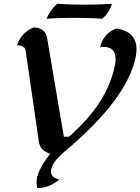

<svg xmlns="http://www.w3.org/2000/svg" viewBox="-20 -827 740 1013"><path d="M176.8 165.5Q172.9 149.9 172.9 135.3Q172.9 75.2 245.1 -16.1Q192.4 -30.8 185.1 -79.1L115.2 -560.1Q110.8 -588.4 69.3 -588.4Q93.3 -655.8 156.7 -682.1Q219.2 -682.1 229 -624L316.9 -105.5H343.3Q543 -278.3 585 -476.1Q589.8 -498 589.8 -515.6Q589.8 -579.6 525.9 -579.6Q517.6 -579.6 508.3 -576.7Q523.4 -648.9 593.3 -676.8Q700.2 -660.6 700.2 -567.4Q700.2 -546.9 695.3 -522.9Q647.9 -301.3 320.8 -27.3Q249 32.7 249 78.1Q249 109.9 293 120.1Q239.7 165.5 176.8 165.5ZM519.5 -728Q460.4 -732.9 371.1 -732.9Q281.7 -732.9 225.6 -728Q242.7 -772.5 281.7 -807.1Q343.3 -802.2 424.8 -802.2Q506.8 -802.2 570.3 -807.1Q558.6 -762.7 519.5 -728Z"/></svg>

Font: Balgruf
Style: Italic
Weight: 500
Italic angle: -12°
Designer: Paul James Miller
Foundry: High-Logic / Made with FontCreator
Version: Version 1.201;March 28, 2021;FontCreator 13.0.0.2683 64-bit